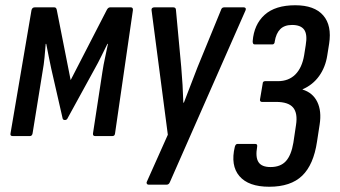

<svg xmlns="http://www.w3.org/2000/svg" viewBox="-20 -518 1294 731"><path d="M28 0Q18 0 20 -10L100 -480Q103 -490 112 -490H187Q194 -490 196 -481L249 -213L387 -481Q392 -490 399 -490H478Q487 -490 486 -479L418 -10Q417 0 408 0H342Q333 0 334 -10L370 -245Q374 -272 380 -298.5Q386 -325 391 -351H389Q377 -327 365 -302.5Q353 -278 340 -255L238 -69Q235 -61 227 -61Q219 -61 218 -69L175 -257Q170 -279 165.5 -303Q161 -327 156 -351H154Q152 -326 149.5 -299Q147 -272 142 -245L104 -10Q102 0 94 0Z M545 185Q541 185 539 181.5Q537 178 539 174L619 -5L557 -479Q556 -484 559 -487Q562 -490 567 -490H640Q650 -490 650 -479L670 -263Q673 -229 675 -195Q677 -161 678 -127H680Q693 -160 706 -194.5Q719 -229 732 -262L821 -479Q824 -490 833 -490H908Q913 -490 915 -487Q917 -484 915 -479L627 175Q623 185 615 185Z M1005 193Q926 193 891.5 152.5Q857 112 874 41Q877 30 884 30H952Q961 30 959 41Q952 80 964 99Q976 118 1010 118Q1048 118 1068.5 95.5Q1089 73 1097 25L1107 -42Q1114 -87 1096 -108.5Q1078 -130 1031 -130H977Q973 -130 971 -133Q969 -136 970 -140L980 -199Q980 -204 982.5 -206.5Q985 -209 989 -209H1038Q1079 -209 1104.5 -234.5Q1130 -260 1138 -308L1144 -346Q1151 -387 1138 -405Q1125 -423 1092 -423Q1063 -423 1047 -407Q1031 -391 1026 -360Q1026 -355 1023.5 -352Q1021 -349 1018 -349H949Q942 -349 942 -361Q947 -425 987.5 -461.5Q1028 -498 1104 -498Q1177 -498 1210.5 -459.5Q1244 -421 1233 -351L1226 -307Q1219 -262 1195 -228.5Q1171 -195 1132 -178V-177Q1171 -165 1188 -130Q1205 -95 1197 -44L1187 21Q1174 109 1130.5 151Q1087 193 1005 193Z"/></svg>

Font: Sofia Sans Condensed SemiBold
Style: Italic
Weight: 600
Italic angle: -9°
Version: Version 4.100